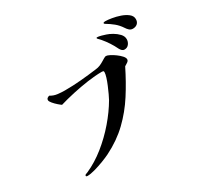

<svg xmlns="http://www.w3.org/2000/svg" viewBox="-168 -1036 1336 1273"><g transform="rotate(-30 500.0 -399.0)"><path d="M774 -523Q774 -511 760.5 -502.5Q747 -494 739 -489Q692 -394 638.5 -310.5Q585 -227 514.5 -159Q444 -91 346 -42Q324 -31 289 -17.5Q254 -4 218.5 6Q183 16 159 16Q156 16 152.5 14.5Q149 13 149 9Q149 3 156 0Q161 -1 164.5 -3Q168 -5 172 -6Q244 -38 312 -92.5Q380 -147 437.5 -214Q495 -281 534 -348Q541 -360 552 -384Q563 -408 574.5 -435Q586 -462 593.5 -486.5Q601 -511 601 -524Q601 -532 597 -533.5Q593 -535 587 -535Q536 -535 476.5 -526.5Q417 -518 358 -505Q299 -492 249 -477Q241 -482 225 -496Q209 -510 196 -525.5Q183 -541 183 -550Q183 -560 190.5 -565.5Q198 -571 206 -572Q229 -557 258 -553.5Q287 -550 313 -550Q375 -550 437 -555.5Q499 -561 560 -569Q579 -571 594.5 -577.5Q610 -584 626 -594Q631 -597 643.5 -604.5Q656 -612 662 -612Q672 -612 690.5 -602.5Q709 -593 728 -579Q747 -565 760.5 -550Q774 -535 774 -523ZM838 -640Q838 -620 825.5 -603.5Q813 -587 791 -587Q781 -587 773.5 -594Q766 -601 761 -610Q732 -670 691 -718Q687 -723 682 -728Q677 -733 672 -738Q671 -740 669.5 -742Q668 -744 668 -745Q668 -749 674 -749Q685 -749 705 -743.5Q725 -738 736 -734Q755 -728 778.5 -714.5Q802 -701 820 -682Q838 -663 838 -640ZM957 -725Q957 -703 943.5 -691Q930 -679 909 -679Q893 -679 882 -689Q871 -699 863 -712Q844 -741 819 -761.5Q794 -782 765 -799Q763 -801 760.5 -802.5Q758 -804 758 -807Q758 -812 764.5 -813Q771 -814 774 -814Q792 -814 822.5 -809Q853 -804 883.5 -793.5Q914 -783 935.5 -766Q957 -749 957 -725Z"/></g></svg>

Font: Kaisei HarunoUmi
Style: Bold
Weight: 700
Designer: Font-Kai, 金井和夫
Foundry: KAZUO KANAI
Version: Version 5.003